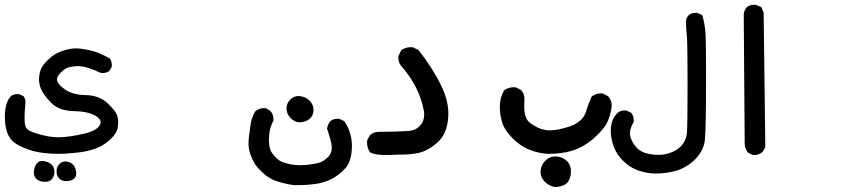

<svg xmlns="http://www.w3.org/2000/svg" viewBox="-25 -460 3545 791"><path d="M114.3 252.9Q114.3 251 114.3 248.5Q114.3 246.1 115.2 242.2Q118.2 220.7 129.9 210Q137.7 203.1 147.9 203.1Q158.2 203.1 168.9 207Q199.2 217.8 199.2 248Q199.2 259.8 195.3 267.6Q191.4 275.4 187.5 279.3Q178.7 289.1 160.2 289.1Q137.7 289.1 124 276.4Q115.2 266.6 114.3 252.9ZM208 246.1Q208 224.6 222.7 212.9Q232.4 205.1 245.1 205.1Q252 205.1 260.3 208Q268.6 210.9 273.4 215.8Q278.3 220.7 280.3 223.6Q289.1 238.3 289.1 254.9Q289.1 270.5 277.3 278.3Q265.6 286.1 247.6 286.1Q229.5 286.1 218.8 275.4Q208 264.6 208 246.1ZM21.5 -65.4Q33.2 -72.3 45.9 -72.3Q52.7 -72.3 55.7 -71.3L72.3 -63.5Q78.1 -53.7 79.1 -47.9Q80.1 -42 80.1 -37.6Q80.1 -33.2 78.1 -14.2Q76.2 4.9 76.2 23.9Q76.2 43 78.1 53.7Q82 72.3 97.7 79.1Q117.2 88.9 158.2 98.6Q187.5 105.5 216.8 105.5Q260.7 105.5 329.1 88.9Q374 77.1 386.7 54.7Q389.6 48.8 389.6 43.9Q389.6 31.2 371.1 18.6Q339.8 -1 282.2 -2Q217.8 -2.9 184.6 -37.6Q151.4 -72.3 142.6 -96.7Q135.7 -115.2 135.7 -132.8Q135.7 -152.3 142.6 -172.9Q150.4 -191.4 168 -209Q176.8 -216.8 187.5 -226.6Q210.9 -245.1 247.1 -254.9Q269.5 -260.7 287.1 -260.7Q304.7 -260.7 318.4 -257.8Q352.5 -252.9 377.4 -243.2Q402.3 -233.4 426.8 -219.7Q432.6 -211.9 434.1 -205.1Q435.5 -198.2 435.5 -193.8Q435.5 -189.5 435.5 -184.6L424.8 -167Q412.1 -159.2 399.4 -159.2Q391.6 -159.2 388.7 -160.2Q331.1 -187.5 296.9 -187.5Q292 -187.5 288.1 -187.5Q265.6 -185.5 252.9 -180.7Q238.3 -174.8 221.7 -157.2Q210 -144.5 210 -132.8Q210 -114.3 242.2 -91.8Q274.4 -69.3 326.2 -68.4Q383.8 -67.4 418.9 -34.2L425.8 -27.3Q454.1 0 459 20.5Q461.9 31.2 461.9 43Q461.9 56.6 459 70.3Q452.1 99.6 407.7 131.8Q363.3 164.1 270.5 170.9Q243.2 173.8 217.8 173.8Q155.3 173.8 111.3 162.1Q38.1 140.6 16.6 109.4Q-4.9 78.1 -4.9 19.5Q-4.9 -39.1 21.5 -65.4Z M999 137.7Q999 129.9 999 124Q999 109.4 1007.8 50.8Q1011.7 24.4 1026.4 -1Q1042 -14.6 1063.5 -14.6Q1065.4 -14.6 1069.3 -14.6L1087.9 -3.9Q1101.6 10.7 1101.6 29.3Q1101.6 32.2 1101.6 37.1Q1083 70.3 1083 114.3Q1083 143.6 1089.8 160.2Q1096.7 173.8 1110.4 187.5Q1125 203.1 1139.6 208Q1174.8 220.7 1210.9 220.7Q1243.2 220.7 1284.2 211.9Q1308.6 206.1 1328.1 185.5Q1341.8 169.9 1341.8 149.4Q1341.8 142.6 1340.8 135.7Q1334 102.5 1322.3 70.3Q1325.2 52.7 1335 40Q1347.7 29.3 1364.3 29.3Q1372.1 29.3 1374 30.3L1393.6 39.1Q1424.8 85.9 1424.8 142.6Q1424.8 166 1420.4 184.6Q1416 203.1 1411.1 213.9Q1402.3 233.4 1368.7 259.8Q1335 286.1 1286.1 295.9Q1247.1 302.7 1205.1 302.7Q1190.4 302.7 1185.5 302.7Q1150.4 297.9 1117.2 287.1Q1081.1 276.4 1048.8 243.2Q1034.2 229.5 1024.4 213.9Q1014.6 198.2 1007.3 177.7Q1000 157.2 999 137.7ZM1205.1 -64.5Q1210 -64.5 1213.9 -63.5Q1238.3 -59.6 1252.4 -43.5Q1266.6 -27.3 1266.6 -7.8Q1266.6 18.6 1247.1 32.2Q1230.5 43.9 1207 43.9Q1188.5 43 1171.9 25.9Q1155.3 8.8 1155.3 -12.7Q1155.3 -34.2 1170.4 -49.3Q1185.5 -64.5 1205.1 -64.5Z M1616.2 -221.7Q1616.2 -228.5 1617.2 -230.5L1627.9 -252.9Q1645.5 -265.6 1667 -265.6Q1674.8 -265.6 1676.8 -264.6L1699.2 -253.9Q1760.7 -174.8 1793 -106.4Q1822.3 -45.9 1822.3 9.8Q1822.3 17.6 1821.3 26.4Q1816.4 90.8 1778.8 125.5Q1741.2 160.2 1700.2 169.9Q1667 176.8 1631.8 176.8Q1624 176.8 1616.2 176.8Q1588.9 178.7 1567.4 178.7Q1521.5 178.7 1502 168.9L1500 168Q1487.3 150.4 1487.3 128.9Q1487.3 125 1487.3 119.1L1499 96.7Q1514.6 83 1536.1 83Q1539.1 83 1542 83Q1654.3 82 1673.8 77.1Q1695.3 71.3 1709 53.7Q1722.7 36.1 1722.7 11.7Q1722.7 1 1719.7 -10.7Q1701.2 -102.5 1632.8 -182.6Q1616.2 -199.2 1616.2 -221.7Z M2202.1 249Q2202.1 220.7 2223.6 200.2Q2240.2 184.6 2261.7 184.6Q2279.3 184.6 2291 190.4Q2308.6 198.2 2317.9 212.4Q2327.1 226.6 2327.1 245.1Q2327.1 252.9 2326.2 260.7Q2320.3 290 2302.7 300.3Q2285.2 310.5 2260.7 310.5H2259.8Q2236.3 305.7 2219.2 288.6Q2202.1 271.5 2202.1 249ZM2051.8 -87.9Q2069.3 -100.6 2090.8 -100.6Q2093.8 -100.6 2099.6 -100.6L2122.1 -88.9Q2135.7 -73.2 2135.7 -51.8Q2135.7 -48.8 2135.3 -41Q2134.8 -33.2 2134.8 -21.5Q2134.8 29.3 2159.2 46.9Q2192.4 70.3 2215.8 74.2Q2227.5 77.1 2240.2 77.1Q2270.5 77.1 2320.3 61.5Q2346.7 53.7 2369.1 33.2Q2384.8 17.6 2390.6 -4.9Q2399.4 -33.2 2412.1 -61.5Q2427.7 -75.2 2449.2 -75.2Q2452.1 -75.2 2458 -75.2L2480.5 -63.5Q2495.1 -46.9 2495.1 -26.4Q2495.1 -21.5 2494.1 -15.6Q2490.2 15.6 2476.6 43.9Q2462.9 73.2 2420.4 110.4Q2377.9 147.5 2328.1 162.1Q2285.2 173.8 2238.3 173.8Q2199.2 173.8 2154.3 156.2Q2120.1 142.6 2087.4 110.4Q2054.7 78.1 2044.4 46.4Q2034.2 14.6 2034.2 -21Q2034.2 -56.6 2051.8 -87.9Z M2491.2 79.1Q2491.2 34.2 2517.6 6.8Q2529.3 -4.9 2547.9 -4.9Q2555.7 -4.9 2557.6 -3.9L2574.2 3.9L2576.2 5.9Q2585.9 17.6 2585.9 36.1Q2585.9 38.1 2585.9 42Q2570.3 68.4 2570.3 86.9Q2570.3 90.8 2570.3 93.8Q2575.2 125 2600.6 151.4Q2620.1 169.9 2652.3 174.8Q2668.9 177.7 2680.7 177.7Q2692.4 177.7 2695.3 177.7Q2718.8 176.8 2740.2 168Q2765.6 159.2 2783.7 138.7Q2801.8 118.2 2804.7 89.8Q2807.6 61.5 2807.6 -110.8Q2807.6 -283.2 2804.7 -311.5Q2801.8 -339.8 2800.8 -370.1Q2800.8 -385.7 2812.5 -397.5Q2823.2 -407.2 2839.8 -407.2Q2846.7 -407.2 2849.6 -406.2L2868.2 -397.5Q2878.9 -361.3 2881.3 -325.7Q2883.8 -290 2883.8 -152.3Q2883.8 77.1 2878.9 117.2Q2874 160.2 2838.9 196.3Q2804.7 230.5 2758.8 244.1Q2718.8 254.9 2675.8 254.9Q2637.7 254.9 2598.6 240.2Q2568.4 228.5 2542 202.6Q2515.6 176.8 2503.4 143.6Q2491.2 110.4 2491.2 79.1Z M3081.1 -440.4Q3088.9 -440.4 3090.8 -439.5L3111.3 -430.7L3121.1 -408.2L3127.9 146.5L3117.2 165Q3102.5 178.7 3084 178.7Q3077.1 178.7 3075.2 177.7L3056.6 168.9Q3043 151.4 3043 131.8L3039.1 -400.4Q3040 -416 3050.8 -429.7Q3063.5 -440.4 3081.1 -440.4Z"/></svg>

Font: JasonHandwriting2
Style: SemiBold
Weight: 600
Version: Version 1.04.7